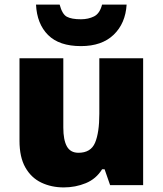

<svg xmlns="http://www.w3.org/2000/svg" viewBox="-20 -807 710 837"><path d="M604 -553V0H460L436 -69H425Q399 -27 354 -8.5Q309 10 258 10Q204 10 160 -11Q116 -32 90.5 -77Q65 -122 65 -193V-553H256V-251Q256 -197 271.5 -169Q287 -141 322 -141Q376 -141 394.5 -185Q413 -229 413 -311V-553ZM532 -787Q527 -705 475.5 -655.5Q424 -606 333 -606Q238 -606 189.5 -654.5Q141 -703 137 -787H240Q251 -745 271.5 -734Q292 -723 333 -723Q365 -723 390 -735.5Q415 -748 425 -787Z"/></svg>

Font: Noto Sans Syriac Western Black
Style: Regular
Weight: 900
Designer: Patrick Giasson and the Monotype Design Team
Foundry: Monotype Imaging Inc.
Version: Version 3.000; ttfautohint (v1.8.4.7-5d5b)